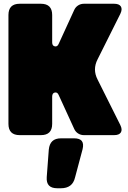

<svg xmlns="http://www.w3.org/2000/svg" viewBox="-20 -720 683 1023"><path d="M25 -640Q25 -670 40 -685Q55 -700 85 -700H198Q228 -700 243 -685Q258 -670 258 -640V-494Q258 -476 272 -473Q286 -470 293 -487L375 -666Q382 -682 396 -691Q410 -700 427 -700H588Q615 -700 624 -685.5Q633 -671 621 -646L500 -404Q486 -377 486 -350Q486 -323 500 -296L621 -54Q633 -29 624 -14.5Q615 0 588 0H427Q410 0 396 -9Q382 -18 375 -34L293 -213Q286 -230 272 -227Q258 -224 258 -205V-60Q258 -30 243 -15Q228 0 198 0H85Q55 0 40 -15Q25 -30 25 -60ZM305 283Q335 283 354 269Q373 255 380 225L420 75Q427 46 416 31.5Q405 17 375 17H305Q275 17 259 32Q243 47 240 77L229 224Q227 254 241 268.5Q255 283 285 283Z"/></svg>

Font: Bolota
Style: Bold
Weight: 240
Designer: Gabriel Pang
Version: Version 1.000